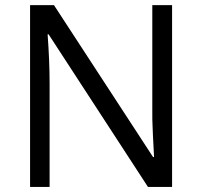

<svg xmlns="http://www.w3.org/2000/svg" viewBox="-20 -734 794 754"><path d="M655.8 0H561L170.9 -599.1H167Q174.8 -493.7 174.8 -405.8V0H98.1V-713.9H191.9L581.1 -117.2H585Q584 -130.4 580.6 -201.9Q577.1 -273.4 578.1 -304.2V-713.9H655.8Z"/></svg>

Font: Zoram GWebM
Style: Regular
Weight: 400
Foundry: Ascender Corporation
Version: Version 1.000